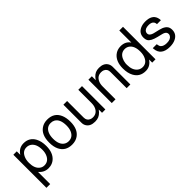

<svg xmlns="http://www.w3.org/2000/svg" viewBox="117 -1778 3044 3044"><g transform="rotate(-45 1639.0 -255.5)"><path d="M54.2 217.8V-523.9H130.9V-444.8Q189.9 -539.1 297.9 -539.1Q424.8 -539.1 484.9 -428.2Q522.9 -356.9 522.9 -252.9Q522.9 -99.1 434.1 -23.9Q395 8.8 342.8 19Q321.8 22.9 298.8 22.9Q202.1 22.9 138.2 -55.2V217.8ZM284.2 -460.9Q201.2 -460.9 162.1 -377Q138.2 -328.1 138.2 -257.8Q138.2 -132.8 207 -81.1Q240.2 -55.2 284.2 -55.2Q368.2 -55.2 409.2 -133.8Q436 -185.1 436 -254.9Q436 -381.8 365.2 -435.1Q330.1 -460.9 284.2 -460.9Z M827.6 -539.1Q979.5 -539.1 1036.6 -410.2Q1065.4 -345.2 1065.4 -253.9Q1065.4 -86.9 963.9 -16.1Q907.7 22.9 828.6 22.9Q684.6 22.9 624.5 -96.2Q591.8 -162.1 591.8 -257.8Q591.8 -432.1 696.8 -502Q751.5 -539.1 827.6 -539.1ZM828.6 -461.9Q735.8 -461.9 697.8 -370.1Q678.7 -323.2 678.7 -257.8Q678.7 -121.1 756.8 -73.2Q787.6 -54.2 828.6 -54.2Q918.5 -54.2 957.5 -142.1Q978.5 -189 978.5 -254.9Q978.5 -399.9 896.5 -445.8Q866.7 -461.9 828.6 -461.9Z M1593.3 0H1518.6V-73.2Q1462.4 5.9 1388.2 19Q1368.2 22.9 1343.3 22.9Q1236.3 22.9 1195.3 -46.9Q1176.3 -78.1 1176.3 -120.1V-523.9H1259.3V-152.8Q1259.3 -83 1318.4 -59.1Q1339.4 -49.8 1367.2 -49.8Q1452.1 -49.8 1490.2 -127.9Q1510.3 -169.9 1510.3 -227.1V-523.9H1593.3Z M1736.8 -523.9H1814V-436Q1868.2 -521 1943.8 -535.2Q1963.9 -539.1 1987.8 -539.1Q2091.8 -539.1 2133.8 -470.2Q2152.8 -439 2153.8 -396V0H2070.8V-362.8Q2070.8 -432.1 2013.2 -457Q1991.2 -465.8 1962.9 -465.8Q1878.9 -465.8 1841.8 -389.2Q1820.8 -347.2 1820.8 -289.1V0H1736.8Z M2717.8 -729V0H2643.6V-68.8Q2585.4 14.2 2499.5 22Q2488.8 22.9 2476.6 22.9Q2346.7 22.9 2286.6 -88.9Q2248.5 -159.2 2248.5 -263.2Q2248.5 -417 2337.9 -492.2Q2394.5 -539.1 2473.6 -539.1Q2581.5 -539.1 2634.8 -458V-729ZM2487.8 -460.9Q2402.8 -460.9 2361.8 -378.9Q2341.8 -340.8 2336.4 -290Q2335.4 -274.9 2335.4 -257.8Q2335.4 -136.2 2405.8 -82Q2441.9 -55.2 2488.8 -55.2Q2570.8 -55.2 2609.9 -136.2Q2634.8 -186 2634.8 -255.9Q2634.8 -387.2 2562.5 -438Q2529.8 -460.9 2487.8 -460.9Z M3216.3 -377.9H3128.4Q3125.5 -461.9 3023.4 -461.9Q2941.4 -461.9 2918.5 -413.1Q2912.1 -399.9 2912.1 -382.8Q2912.1 -337.9 2978.5 -315.9L3009.3 -308.1L3089.4 -289.1Q3207.5 -261.2 3230.5 -190.9Q3237.3 -169.9 3237.3 -143.1Q3237.3 -46.9 3147.5 -2.9Q3095.2 22.9 3021.5 22.9Q2827.1 22.9 2813.5 -139.2L2812.5 -155.8H2900.4Q2906.2 -108.9 2924.3 -88.9Q2957.5 -54.2 3028.3 -54.2Q3112.3 -54.2 3140.1 -101.1Q3150.4 -116.2 3150.4 -136.2Q3150.4 -182.1 3096.2 -201.2Q3087.4 -204.1 3077.1 -207H3076.2L3069.3 -209L2991.2 -228Q2872.6 -256.8 2841.3 -308.1Q2832.5 -324.2 2828.1 -345.2L2825.2 -378.9Q2825.2 -472.2 2909.2 -514.2Q2958.5 -539.1 3026.4 -539.1Q3171.4 -539.1 3206.5 -438Q3216.3 -411.1 3216.3 -377.9Z"/></g></svg>

Font: SolaimanLipi
Style: Normal
Weight: 400
Designer: Solaiman Karim
Foundry: Al Mamun Sumon
Version: Version 2.000